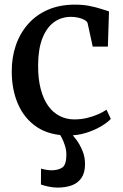

<svg xmlns="http://www.w3.org/2000/svg" viewBox="-20 -588 543 849"><path d="M283 11Q199 11 143.5 -26Q88 -63 60 -127Q32 -191 32 -271Q31.5 -333 49.8 -386.8Q68 -440.5 103.8 -481.2Q139.5 -522 191.8 -544.8Q244 -567.5 311.5 -567.5Q346.5 -567.5 375.5 -561.8Q404.5 -556 426.2 -549Q448 -542 462 -537.5L457 -382H390L367.5 -485Q365.5 -493 354.2 -499.5Q343 -506 326.8 -509.8Q310.5 -513.5 294 -513.5Q251 -513.5 218.5 -489.8Q186 -466 167.5 -418.8Q149 -371.5 148.5 -300.5Q148 -240 160 -194.5Q172 -149 193.5 -119.2Q215 -89.5 244.5 -74.8Q274 -60 308.5 -60Q338.5 -60 365.2 -66.5Q392 -73 414 -82.8Q436 -92.5 451 -103L470 -62Q453.5 -45 424.8 -28.2Q396 -11.5 359.5 -0.2Q323 11 283 11ZM234 241.5Q215.5 241.5 195 237.2Q174.5 233 161 228L161.5 157.5Q172 161 185.8 163Q199.5 165 206.5 165Q237.5 165 255.5 152.8Q273.5 140.5 273.5 95.5Q273.5 75.5 267.2 56Q261 36.5 253 21.2Q245 6 240 -1L272 -6L290.5 -1Q301.5 8.5 317.2 29.5Q333 50.5 344.8 79Q356.5 107.5 356 140Q355.5 176.5 340 199Q324.5 221.5 297.5 231.5Q270.5 241.5 234 241.5Z"/></svg>

Font: Merriweather 24pt Medium
Style: Regular
Weight: 500
Designer: Eben Sorkin
Foundry: Eben Sorkin
Version: Version 2.100